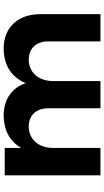

<svg xmlns="http://www.w3.org/2000/svg" viewBox="227 -812 584 1079"><g transform="rotate(-90 519.5 -272.0)"><path d="M786 -544C695 -543 627 -503 592 -420C566 -498 501 -544 410 -544C329 -543 266 -511 228 -445V-538H74V0H228V-266C228 -344 273 -402 348 -403C411 -403 451 -362 451 -293V0H604V-266C604 -344 649 -402 723 -403C787 -403 827 -362 827 -293V0H980V-338C980 -464 905 -544 786 -544Z"/></g></svg>

Font: Juman SemiBold
Style: Regular
Weight: 600
Designer: Bandar Raffah (Arabic) Julieta Ulanovsky (Latin)
Foundry: Caramella
Version: Version 5.022;PS 005.022;hotconv 1.0.88;makeotf.lib2.5.64775